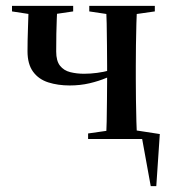

<svg xmlns="http://www.w3.org/2000/svg" viewBox="-20 -475 591 656"><path d="M500 0H422V-33L526 -17L514 161H495L463 -15ZM218 -183Q178 -183 145 -193.5Q112 -204 93 -230Q74 -256 74 -300Q74 -337 75.5 -377Q77 -417 78 -455H176Q175 -434 174 -410.5Q173 -387 172.5 -359.5Q172 -332 172 -299Q172 -267 185 -250.5Q198 -234 220 -228.5Q242 -223 267 -223Q289 -223 311.5 -226Q334 -229 354.5 -234.5Q375 -240 392 -245V-232Q372 -221 345 -209.5Q318 -198 286 -190.5Q254 -183 218 -183ZM341 0Q344 -24 344.5 -60Q345 -96 345.5 -135Q346 -174 346 -205V-249Q346 -281 345.5 -320Q345 -359 344.5 -395Q344 -431 341 -455H449Q447 -431 446 -395Q445 -359 444.5 -320Q444 -281 444 -249V-205Q444 -174 444.5 -135Q445 -96 446 -60Q447 -24 449 0ZM21 -436V-455H230V-436L142 -423H106ZM281 0V-19L372 -32H418L509 -19V0ZM285 -436V-455H509V-436L418 -423H372Z"/></svg>

Font: Source Serif 4 60pt SemiBold
Style: Regular
Weight: 600
Version: Version 4.004;hotconv 1.0.116;makeotfexe 2.5.65601